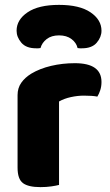

<svg xmlns="http://www.w3.org/2000/svg" viewBox="-20 -759 451 787"><path d="M222 -1Q211 2 190.5 5Q170 8 146 8Q96 8 74 -8.5Q52 -25 52 -72V-369Q52 -398 67 -419.5Q82 -441 108 -457Q143 -478 189.5 -489Q236 -500 287 -500Q396 -500 396 -423Q396 -405 391 -389.5Q386 -374 379 -363Q360 -367 324 -367Q298 -367 270.5 -361Q243 -355 222 -343ZM222 -614Q191 -614 171.5 -599Q152 -584 146 -562Q141 -561 137 -561Q133 -561 128 -561Q87 -561 67.5 -584Q48 -607 48 -633Q48 -678 93 -708.5Q138 -739 222 -739Q306 -739 351 -708.5Q396 -678 396 -633Q396 -607 376.5 -584Q357 -561 316 -561Q311 -561 307 -561Q303 -561 298 -562Q293 -584 273 -599Q253 -614 222 -614Z"/></svg>

Font: Baloo Da 2 ExtraBold
Style: Regular
Weight: 800
Designer: Noopur Datye, Sulekha Rajkumar and Ek Type
Foundry: Ek Type
Version: Version 1.640;hotconv 1.0.111;makeotfexe 2.5.65597; ttfautoh